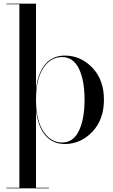

<svg xmlns="http://www.w3.org/2000/svg" viewBox="-20 -770 613 1040"><path d="M15 247H85V-747H15V-750H175V-287Q185 -374 225 -421.5Q265 -469 331 -469Q417 -469 480 -403.5Q543 -338 543 -230Q543 -122 480 -56Q417 10 331 10Q265 10 225 -37.5Q185 -85 175 -173V247H245V250H15ZM316 -461Q254 -461 214.5 -401Q175 -341 175 -230Q175 -119 215 -58.5Q255 2 316 2Q377 2 407.5 -61.5Q438 -125 438 -230Q438 -335 407.5 -398Q377 -461 316 -461Z"/></svg>

Font: Bodoni* 72
Style: Regular
Weight: 400
Version: Version 1.003